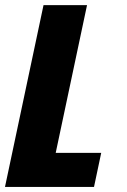

<svg xmlns="http://www.w3.org/2000/svg" viewBox="-23 -734 498 754"><path d="M195.8 -133.8H374.5L346.2 0H-3.4L147.9 -713.9H318.8Z"/></svg>

Font: Open Sans Hebrew Condensed Extra Bold
Style: Italic
Weight: 800
Width: 3
Italic angle: -12°
Foundry: Ascender Corporation, Yanek Iontef
Version: Version 2.001;PS 002.001;hotconv 1.0.70;makeotf.lib2.5.58329